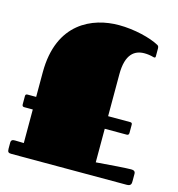

<svg xmlns="http://www.w3.org/2000/svg" viewBox="-105 -792 820 884"><g transform="rotate(15 305.0 -350.5)"><path d="M71 -223V-63L29 -64C18 -64 10 -62 10 -48V-20C10 -3 15 0 30 0H578C600 0 600 -12 600 -24V-58C600 -71 591 -74 580 -74C559 -74 485 -69 414 -63V-223H519C525 -223 529 -226 529 -234V-273C529 -280 526 -283 519 -283H414V-483C414 -580 455 -606 501 -606C515 -606 530 -604 544 -600C548 -599 555 -597 555 -606V-644C555 -655 550 -657 547 -659C507 -681 429 -701 354 -701C230 -701 71 -637 71 -400V-283H30C23 -283 20 -280 20 -273V-234C20 -226 24 -223 30 -223Z"/></g></svg>

Font: Fascinate
Style: Regular
Weight: 900
Designer: Astigmatic (AOETI)
Foundry: Astigmatic (AOETI)
Version: Version 1.000